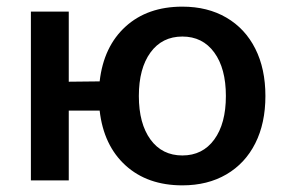

<svg xmlns="http://www.w3.org/2000/svg" viewBox="-20 -543 857 578"><path d="M529 15Q424 15 358 -45Q292 -105 280 -210H187V0H73V-508H187V-297L280 -298Q292 -403 358 -463Q424 -523 529 -523Q605 -523 661.5 -490Q718 -457 748.5 -396.5Q779 -336 779 -254Q779 -172 748.5 -111.5Q718 -51 661.5 -18Q605 15 529 15ZM529 -75Q590 -75 625 -123Q660 -171 660 -254Q660 -337 625 -385Q590 -433 529 -433Q468 -433 433 -385Q398 -337 398 -254Q398 -171 433 -123Q468 -75 529 -75Z"/></svg>

Font: CST
Style: Medium
Weight: 500
Version: Version 1.00